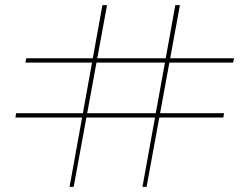

<svg xmlns="http://www.w3.org/2000/svg" viewBox="-20 -728 972 748"><path d="M267 0H251L379 -708H397ZM551 0H535L663 -708H681ZM40 -270 43 -287H853L850 -270ZM888 -484H79L82 -501H892Z"/></svg>

Font: Kalnia SemiExpanded ExtraLight
Style: Regular
Weight: 250
Width: 6
Designer: Frida Medrano
Foundry: Frida Medrano
Version: Version 1.105